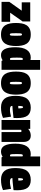

<svg xmlns="http://www.w3.org/2000/svg" viewBox="1426 -2206 790 3681"><g transform="rotate(90 1820.5 -365.0)"><path d="M15 0V-149L184 -387H24V-550H391V-404L223 -165H398V0Z M420 -276Q420 -336 429 -387.5Q438 -439 462 -477.5Q486 -516 529.5 -538Q573 -560 641 -560Q709 -560 752 -538Q795 -516 819 -477.5Q843 -439 852.5 -387.5Q862 -336 862 -276Q862 -216 852 -164Q842 -112 818 -73Q794 -34 751 -12Q708 10 641 10Q574 10 530.5 -12Q487 -34 463 -73Q439 -112 429.5 -164Q420 -216 420 -276ZM616 -276Q616 -223 618 -198.5Q620 -174 625.5 -166.5Q631 -159 641 -159Q650 -159 655.5 -166.5Q661 -174 663 -198.5Q665 -223 665 -276Q665 -328 663 -353Q661 -378 655.5 -385Q650 -392 641 -392Q631 -392 625.5 -385Q620 -378 618 -353Q616 -328 616 -276Z M1149 0 1134 -21Q1091 10 1034 10Q885 10 885 -266Q885 -409 935.5 -484.5Q986 -560 1085 -560Q1108 -560 1130 -555V-740H1318V0ZM1129 -167V-401Q1120 -408 1109 -408Q1099 -408 1093.5 -399Q1088 -390 1086 -365.5Q1084 -341 1084 -293Q1084 -239 1086 -210.5Q1088 -182 1093 -172Q1098 -162 1107 -162Q1112 -162 1118.5 -163.5Q1125 -165 1129 -167Z M1352 -276Q1352 -336 1361 -387.5Q1370 -439 1394 -477.5Q1418 -516 1461.5 -538Q1505 -560 1573 -560Q1641 -560 1684 -538Q1727 -516 1751 -477.5Q1775 -439 1784.5 -387.5Q1794 -336 1794 -276Q1794 -216 1784 -164Q1774 -112 1750 -73Q1726 -34 1683 -12Q1640 10 1573 10Q1506 10 1462.5 -12Q1419 -34 1395 -73Q1371 -112 1361.5 -164Q1352 -216 1352 -276ZM1548 -276Q1548 -223 1550 -198.5Q1552 -174 1557.5 -166.5Q1563 -159 1573 -159Q1582 -159 1587.5 -166.5Q1593 -174 1595 -198.5Q1597 -223 1597 -276Q1597 -328 1595 -353Q1593 -378 1587.5 -385Q1582 -392 1573 -392Q1563 -392 1557.5 -385Q1552 -378 1550 -353Q1548 -328 1548 -276Z M2038 10Q1929 10 1873 -56Q1817 -122 1817 -267Q1817 -424 1874.5 -492Q1932 -560 2044 -560Q2148 -560 2195.5 -499Q2243 -438 2243 -298Q2243 -286 2242 -266Q2241 -246 2241 -230Q2212 -227 2169 -222Q2126 -217 2082.5 -213Q2039 -209 2010 -208Q2010 -205 2010 -203.5Q2010 -202 2010 -200Q2010 -184 2024.5 -172.5Q2039 -161 2085 -161Q2115 -161 2148.5 -167.5Q2182 -174 2216 -182L2240 -28Q2192 -8 2144.5 1Q2097 10 2038 10ZM2010 -320Q2019 -320 2032.5 -321Q2046 -322 2058 -323Q2057 -380 2051.5 -396.5Q2046 -413 2034 -413Q2022 -413 2016.5 -396Q2011 -379 2010 -320Z M2280 0V-550H2450V-511Q2485 -540 2516.5 -550Q2548 -560 2579 -560Q2641 -560 2671 -523Q2701 -486 2701 -419V0H2512V-358Q2512 -374 2506 -378.5Q2500 -383 2494 -383Q2487 -383 2480.5 -380.5Q2474 -378 2468 -375V0Z M2998 0 2983 -21Q2940 10 2883 10Q2734 10 2734 -266Q2734 -409 2784.5 -484.5Q2835 -560 2934 -560Q2957 -560 2979 -555V-740H3167V0ZM2978 -167V-401Q2969 -408 2958 -408Q2948 -408 2942.5 -399Q2937 -390 2935 -365.5Q2933 -341 2933 -293Q2933 -239 2935 -210.5Q2937 -182 2942 -172Q2947 -162 2956 -162Q2961 -162 2967.5 -163.5Q2974 -165 2978 -167Z M3422 10Q3313 10 3257 -56Q3201 -122 3201 -267Q3201 -424 3258.5 -492Q3316 -560 3428 -560Q3532 -560 3579.5 -499Q3627 -438 3627 -298Q3627 -286 3626 -266Q3625 -246 3625 -230Q3596 -227 3553 -222Q3510 -217 3466.5 -213Q3423 -209 3394 -208Q3394 -205 3394 -203.5Q3394 -202 3394 -200Q3394 -184 3408.5 -172.5Q3423 -161 3469 -161Q3499 -161 3532.5 -167.5Q3566 -174 3600 -182L3624 -28Q3576 -8 3528.5 1Q3481 10 3422 10ZM3394 -320Q3403 -320 3416.5 -321Q3430 -322 3442 -323Q3441 -380 3435.5 -396.5Q3430 -413 3418 -413Q3406 -413 3400.5 -396Q3395 -379 3394 -320Z"/></g></svg>

Font: Georama Condensed Black
Style: Regular
Weight: 900
Width: 3
Designer: Jean-Baptiste Levee
Foundry: Production Type
Version: Version 1.000